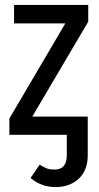

<svg xmlns="http://www.w3.org/2000/svg" viewBox="-20 -547 400 779"><path d="M338 -459 111 -74H336V83Q336 144 299.5 178Q263 212 206 212Q147 212 104 175L141 121Q158 132 170.5 136.5Q183 141 201 141Q251 141 251 83V0H18V-66L245 -452H37V-527H338Z"/></svg>

Font: Fira Sans Extra Condensed
Style: Regular
Weight: 400
Width: 1
Designer: Carrois Corporate & Edenspiekermann AG
Foundry: Carrois Corporate GbR & Edenspiekermann AG
Version: Version 4.203